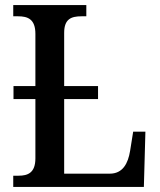

<svg xmlns="http://www.w3.org/2000/svg" viewBox="-20 -734 627 754"><path d="M32 0H545L551 -217H503L491 -142C483 -92 462 -52 411 -52H232V-345H365V-396H232V-605C232 -659 259 -670 300 -670H319V-714H32V-670H51C89 -670 119 -659 119 -601V-396H33V-345H119V-112C119 -55 89 -44 53 -44H32Z"/></svg>

Font: Noto Serif SemiCondensed Medium
Style: Regular
Weight: 500
Width: 4
Designer: Monotype Design Team
Foundry: Monotype Imaging Inc.
Version: Version 2.014